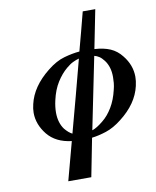

<svg xmlns="http://www.w3.org/2000/svg" viewBox="-94 -718 818 1010"><g transform="rotate(-10 315.5 -213.5)"><path d="M115 -49Q71 -104 71 -166Q71 -188 77 -212Q98 -303 190 -376Q237 -414 282 -426.5Q327 -439 364 -442Q378 -492 391.5 -545Q405 -598 418 -647H485L444 -441Q494 -438 528.5 -423Q563 -408 588 -376Q631 -323 631 -260Q631 -238 625 -212Q604 -120 512 -49Q469 -15 427.5 -1.5Q386 12 351 16Q341 66 331 118Q321 170 311 220H188L243 15Q159 5 115 -49ZM195 -212Q191 -195 189 -178.5Q187 -162 187 -147Q187 -119 194 -96Q201 -73 214 -56Q234 -32 253 -23Q279 -119 304.5 -214.5Q330 -310 355 -406Q340 -402 323 -394Q306 -386 286 -369Q256 -344 231.5 -305Q207 -266 195 -212ZM437 -406 359 -22Q384 -30 419 -59Q448 -82 471.5 -121Q495 -160 507 -212Q512 -231 513.5 -247.5Q515 -264 515 -279Q515 -308 508 -330.5Q501 -353 488 -370Q475 -387 462.5 -395Q450 -403 437 -406Z"/></g></svg>

Font: Libertinus Serif SemiBold
Style: Italic
Weight: 600
Italic angle: -11.5°
Designer: Philipp H. Poll, Khaled Hosny
Foundry: Caleb Maclennan
Version: Version 7.051;RELEASE